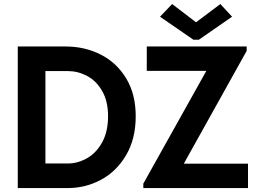

<svg xmlns="http://www.w3.org/2000/svg" viewBox="-20 -956 1317 976"><path d="M70.3 -719.7H313.5Q410.2 -719.7 491.2 -679Q572.3 -638.2 621.1 -558.1Q669.9 -478 669.9 -365.2Q669.9 -251 621.6 -168.2Q573.2 -85.4 494.4 -42.7Q415.5 0 324.2 0H70.3ZM529.3 -365.2Q529.3 -441.4 499.5 -493.2Q469.7 -544.9 423.3 -569.6Q377 -594.2 327.1 -594.7H210.9V-125H327.1Q376.5 -125.5 423.1 -152.1Q469.7 -178.7 499.5 -232.9Q529.3 -287.1 529.3 -365.2ZM708.5 -22.5 1027.8 -593.8V-595.7H726.1V-719.7H1233.9V-697.3L915.5 -126V-124H1240.7V0H708.5ZM975.1 -843.8H978L1100.1 -935.5L1159.7 -871.1L990.7 -753.9H963.4L793.5 -871.1L855 -935.5Z"/></svg>

Font: Reddit Sans Fudge
Style: Bold
Weight: 700
Designer: Stephen Hutchings
Foundry: Reddit
Version: Version 1.013